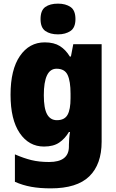

<svg xmlns="http://www.w3.org/2000/svg" viewBox="-20 -796 639 1056"><path d="M226 -563Q277 -563 309.5 -542.5Q342 -522 364 -485H370L383 -553H539V-17Q539 108 471 174Q403 240 259 240Q199 240 152 231.5Q105 223 62 204V53Q110 74 152.5 84.5Q195 95 250 95Q359 95 359 10V1Q359 -13 360.5 -32.5Q362 -52 365 -70H359Q338 -34 306 -12Q274 10 222 10Q139 10 88.5 -64Q38 -138 38 -275Q38 -413 89.5 -488Q141 -563 226 -563ZM291 -418Q221 -418 221 -272Q221 -200 239 -167.5Q257 -135 293 -135Q335 -135 351.5 -164.5Q368 -194 368 -256V-281Q368 -349 352 -383.5Q336 -418 291 -418ZM299 -776Q341 -776 368 -757.5Q395 -739 395 -691Q395 -644 367.5 -625.5Q340 -607 299 -607Q256 -607 229.5 -625.5Q203 -644 203 -691Q203 -739 229 -757.5Q255 -776 299 -776Z"/></svg>

Font: Noto Sans SemiCondensed Black
Style: Regular
Weight: 900
Width: 4
Designer: Monotype Design Team
Foundry: Monotype Imaging Inc.
Version: Version 2.013; ttfautohint (v1.8.4.7-5d5b)